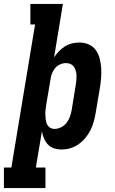

<svg xmlns="http://www.w3.org/2000/svg" viewBox="-69 -755 589 980"><path d="M-49 205V100H-11L110 -630H86V-735H252L207 -462Q218 -479 232 -493.5Q246 -508 263 -518.5Q280 -529 299 -533.5Q318 -538 337 -538Q362 -538 384.5 -528Q407 -518 420.5 -498.5Q434 -479 440 -455.5Q446 -432 447.5 -407.5Q449 -383 447 -357.5Q445 -332 441 -307L419 -177Q415 -154 409 -132.5Q403 -111 392.5 -90Q382 -69 366.5 -50.5Q351 -32 331.5 -18.5Q312 -5 290 1.5Q268 8 245 8Q225 8 206.5 2Q188 -4 175.5 -17.5Q163 -31 155.5 -48.5Q148 -66 145 -85L114 100H163V205ZM209 -97Q226 -97 243 -105.5Q260 -114 271 -128.5Q282 -143 288 -160Q294 -177 297 -194L318 -324Q320 -336 321 -348Q322 -360 321.5 -371.5Q321 -383 317.5 -394.5Q314 -406 307.5 -415Q301 -424 290.5 -428.5Q280 -433 268 -433Q253 -433 238 -426.5Q223 -420 212.5 -407.5Q202 -395 196.5 -380.5Q191 -366 189 -351L167 -221Q165 -208 163.5 -195Q162 -182 162.5 -169.5Q163 -157 164.5 -144.5Q166 -132 171 -121Q176 -110 186.5 -103.5Q197 -97 209 -97Z"/></svg>

Font: Iosevka Slab Extrabold Oblique
Style: Regular
Weight: 800
Italic angle: -9°
Monospace: yes
Designer: Belleve Invis
Foundry: Belleve Invis
Version: Version 11.1.1; ttfautohint (v1.8.3)